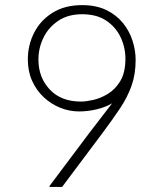

<svg xmlns="http://www.w3.org/2000/svg" viewBox="-20 -741 626 761"><path d="M176.3 0V-3.9L335 -215.3L424.3 -331.5Q397.5 -315.9 362.8 -307.6Q328.1 -299.3 293.5 -299.3Q255.4 -299.3 219.2 -313.7Q183.1 -328.1 153.8 -355.2Q124.5 -382.3 107.4 -420.4Q90.3 -458.5 90.3 -505.4Q90.3 -562 115.2 -611.1Q140.1 -660.2 188.2 -690.4Q236.3 -720.7 305.7 -720.7Q360.8 -720.7 400.9 -701.4Q440.9 -682.1 466.8 -650.4Q492.7 -618.7 505.1 -580.1Q517.6 -541.5 517.6 -503.4Q517.6 -446.8 501.5 -401.4Q485.4 -356 456.1 -312Q426.8 -268.1 386.7 -214.4L226.1 0ZM300.8 -338.4Q319.3 -338.4 348.6 -344.7Q377.9 -351.1 407.5 -368.9Q437 -386.7 457 -420.2Q477.1 -453.6 477.1 -508.3Q477.1 -553.2 458 -593.5Q439 -633.8 401.1 -659.2Q363.3 -684.6 305.7 -684.6Q249.5 -684.6 210.7 -658.4Q171.9 -632.3 152.1 -591.3Q132.3 -550.3 132.3 -504.9Q132.3 -434.1 177.2 -386.2Q222.2 -338.4 300.8 -338.4Z"/></svg>

Font: Comme Thin
Style: Regular
Weight: 250
Version: Version 1.000;gftools[0.9.27]